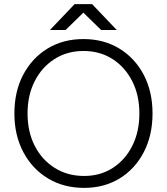

<svg xmlns="http://www.w3.org/2000/svg" viewBox="-20 -902 812 934"><path d="M389 12Q290 12 213.5 -34Q137 -80 93.5 -162Q50 -244 50 -350Q50 -457 93 -538.5Q136 -620 211.5 -666Q287 -712 386 -712Q485 -712 561 -665.5Q637 -619 679.5 -537.5Q722 -456 722 -350Q722 -244 679.5 -162Q637 -80 562 -34Q487 12 389 12ZM389 -46Q468 -46 528.5 -85Q589 -124 623.5 -192.5Q658 -261 658 -350Q658 -439 623 -507.5Q588 -576 527 -615Q466 -654 386 -654Q307 -654 245.5 -615Q184 -576 149 -507.5Q114 -439 114 -350Q114 -261 149 -192.5Q184 -124 246.5 -85Q309 -46 389 -46ZM472 -756 344 -881V-882H428L548 -756ZM223 -756 343 -882H427V-881L299 -756Z"/></svg>

Font: Figtree Light Light
Style: Regular
Weight: 300
Version: Version 2.001;gftools[0.9.30]